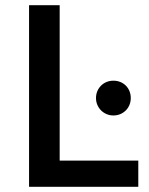

<svg xmlns="http://www.w3.org/2000/svg" viewBox="-20 -720 574 740"><path d="M92 -700H210V-101H513V0H92ZM417 -409Q431.5 -409 443.8 -404Q456 -399 465 -390Q474 -381 479 -368.8Q484 -356.5 484 -342Q484 -328 479 -315.8Q474 -303.5 465 -294.5Q456 -285.5 443.8 -280.2Q431.5 -275 417 -275Q403 -275 390.8 -280.2Q378.5 -285.5 369.5 -294.5Q360.5 -303.5 355.2 -315.8Q350 -328 350 -342Q350 -356.5 355.2 -368.8Q360.5 -381 369.5 -390Q378.5 -399 390.8 -404Q403 -409 417 -409Z"/></svg>

Font: Argentum Sans
Style: Regular
Weight: 400
Designer: Julieta Ulanovsky, Owen Earl, Chris M. Simpson, Rasmus Andersson, Cristiano Sobral
Foundry: The Argentum Sans Project Authors
Version: Version 3.135; ttfautohint (v1.8.4.7-5d5b-dirty)